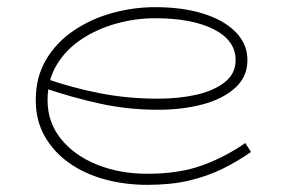

<svg xmlns="http://www.w3.org/2000/svg" viewBox="-20 -503 807 537"><path d="M392 14Q329 14 272.5 -1.5Q216 -17 173 -47.5Q130 -78 105 -122Q80 -166 80 -223Q80 -287 108.5 -335.5Q137 -384 185.5 -417Q234 -450 293.5 -466.5Q353 -483 414 -483Q490 -483 548 -465Q606 -447 639 -413.5Q672 -380 672 -335Q672 -288 637.5 -257Q603 -226 546.5 -211Q490 -196 422 -196Q338 -196 260.5 -213Q183 -230 106 -256L105 -284Q183 -257 260.5 -242Q338 -227 422 -227Q480 -227 529 -238Q578 -249 608.5 -273Q639 -297 639 -335Q639 -390 578 -421Q517 -452 414 -452Q359 -452 305 -437Q251 -422 207.5 -393Q164 -364 138.5 -321.5Q113 -279 113 -223Q113 -161 150.5 -114.5Q188 -68 251.5 -42.5Q315 -17 392 -17Q482 -17 547 -41Q612 -65 666 -103L682 -78Q645 -52 602.5 -31Q560 -10 509 2Q458 14 392 14Z"/></svg>

Font: BioRhyme SemiExpanded ExtraLight
Style: Regular
Weight: 250
Width: 6
Designer: Aoife Mooney
Foundry: Aoife Mooney Type
Version: Version 1.600;gftools[0.9.33]